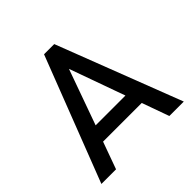

<svg xmlns="http://www.w3.org/2000/svg" viewBox="-177 -845 1001 1001"><g transform="rotate(-45 323.0 -344.5)"><path d="M19 0 285.6 -689.5H360.8L626.5 0H520L466.3 -149.9H181.2L127 0ZM213.9 -237.3H433.6L323.7 -543.9Z"/></g></svg>

Font: HK Grotesk Medium
Style: Regular
Weight: 500
Designer: Alfredo Marco Pradil and Stefan Peev
Foundry: Hanken Design Co.
Version: Version 1.045;PS 001.045;hotconv 1.0.88;makeotf.lib2.5.64775